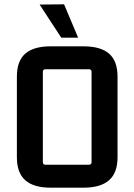

<svg xmlns="http://www.w3.org/2000/svg" viewBox="-20 -858 621 887"><path d="M391 -538H190Q178 -538 178 -526V-109Q178 -97 190 -97H391Q403 -97 403 -109V-526Q403 -538 391 -538ZM58 -131V-504Q58 -576 96.5 -610Q135 -644 214 -644H366Q445 -644 484 -610Q523 -576 523 -504V-131Q523 -60 484 -25.5Q445 9 366 9H214Q135 9 96.5 -25.5Q58 -60 58 -131ZM163 -837 263 -684H341L276 -838Z"/></svg>

Font: Gemunu Libre ExtraLight
Style: Bold
Weight: 700
Version: Version 1.100